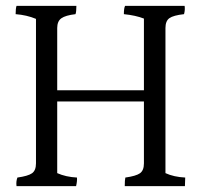

<svg xmlns="http://www.w3.org/2000/svg" viewBox="-20 -680 681 651"><path d="M608 -78 607 -49H403Q403 -70 405 -78Q441 -83 454.5 -92.5Q468 -102 468 -126V-336H174V-93Q203 -80 241 -78Q242 -66 238 -49H36Q34 -65 39 -78Q75 -83 88.5 -92.5Q102 -102 102 -126V-616Q71 -629 33 -632Q33 -651 36 -660H239Q239 -640 236 -632Q202 -628 188 -618Q174 -608 174 -585V-374H468V-617Q440 -628 400 -632Q400 -652 404 -660H606Q608 -647 604 -632Q568 -628 554.5 -618.5Q541 -609 541 -585V-93Q569 -80 608 -78Z"/></svg>

Font: Halant
Style: Regular
Weight: 400
Designer: Hitesh Malaviya (Devanagari), Satya Rajpurohit (Latin)
Foundry: Indian Type Foundry
Version: Version 1.101;PS 1.0;hotconv 1.0.78;makeotf.lib2.5.61930; tt